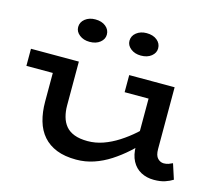

<svg xmlns="http://www.w3.org/2000/svg" viewBox="-101 -831 1119 976"><g transform="rotate(15 458.0 -343.0)"><path d="M375 14Q315 14 272 -3Q229 -20 201 -52Q173 -84 160 -129.5Q147 -175 147 -230V-471H260V-240Q260 -209 267.5 -181.5Q275 -154 291.5 -134Q308 -114 336.5 -103Q365 -92 407 -92Q448 -92 488 -106Q528 -120 567 -145Q606 -170 641.5 -201.5Q677 -233 708 -267V-177Q671 -138 632.5 -103.5Q594 -69 553 -42.5Q512 -16 467.5 -1Q423 14 375 14ZM8 -381V-471H238V-381ZM783 11Q745 11 715 -5Q685 -21 668 -53Q651 -85 651 -132V-471H764V-146Q764 -112 778 -97.5Q792 -83 810 -83Q824 -83 835 -87Q846 -91 856 -96L882 -16Q865 -5 841 3Q817 11 783 11ZM525 -381V-471H748V-381ZM556 -582Q524 -582 502.5 -599Q481 -616 481 -640Q481 -666 502.5 -683Q524 -700 556 -700Q590 -700 611 -683Q632 -666 632 -640Q632 -616 611 -599Q590 -582 556 -582ZM286 -582Q254 -582 232.5 -599Q211 -616 211 -640Q211 -666 232.5 -683Q254 -700 286 -700Q320 -700 341 -683Q362 -666 362 -640Q362 -616 341 -599Q320 -582 286 -582Z"/></g></svg>

Font: BioRhyme SemiExpanded Medium
Style: Regular
Weight: 500
Width: 6
Designer: Aoife Mooney
Foundry: Aoife Mooney Type
Version: Version 1.600;gftools[0.9.33]